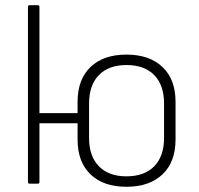

<svg xmlns="http://www.w3.org/2000/svg" viewBox="-20 -703 761 735"><path d="M87 -399V-677Q87 -683 93 -683H125Q131 -683 131 -677V-399ZM464 12Q376 12 326.5 -35.5Q277 -83 277 -169V-313Q277 -399 326.5 -446.5Q376 -494 464 -494Q552 -494 602 -446.5Q652 -399 652 -313V-169Q652 -83 602 -35.5Q552 12 464 12ZM93 0Q87 0 87 -6V-476Q87 -482 93 -482H125Q131 -482 131 -476V-270H287V-231H131V-6Q131 0 125 0ZM464 -28Q533 -28 570.5 -66.5Q608 -105 608 -175V-307Q608 -377 570.5 -415.5Q533 -454 464 -454Q396 -454 358.5 -415.5Q321 -377 321 -307V-175Q321 -105 358.5 -66.5Q396 -28 464 -28Z"/></svg>

Font: Sofia Sans ExtraLight
Style: Regular
Weight: 250
Version: Version 4.100-B